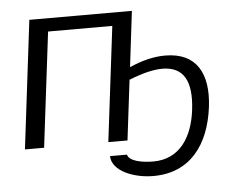

<svg xmlns="http://www.w3.org/2000/svg" viewBox="-56 -714 1133 968"><g transform="rotate(-5 510.0 -229.5)"><path d="M688 117C635 117 566 106 558 71H472C475 149 586 190 682 190C867 190 967 59 991 -134C1011 -300 952 -410 793 -410C738 -410 677 -396 612 -367L646 -649H127L48 0H145L216 -582H541L470 0H567L604 -304C671 -331 728 -345 773 -345C879 -345 923 -272 905 -125C888 15 819 117 688 117Z"/></g></svg>

Font: Gamestation Display
Style: Italic
Weight: 400
Designer: Jonas Hecksher
Foundry: Jonas Hecksher, Playtypeª, e-types AS
Version: Version 1.003